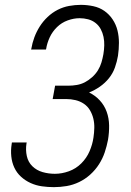

<svg xmlns="http://www.w3.org/2000/svg" viewBox="-20 -763 540 791"><path d="M202 8Q177 8 152.5 4.5Q128 1 106 -9Q84 -19 66.5 -35Q49 -51 39 -72.5Q29 -94 26.5 -119Q24 -144 28 -169L29 -176H90L89 -171Q85 -145 90.5 -120Q96 -95 113.5 -78Q131 -61 155.5 -54Q180 -47 206 -47Q235 -47 264 -57.5Q293 -68 315 -90Q337 -112 349 -140Q361 -168 365 -196Q368 -216 368.5 -236Q369 -256 364.5 -274.5Q360 -293 350.5 -309Q341 -325 325.5 -335.5Q310 -346 291 -350.5Q272 -355 252 -355H197L207 -410H262Q279 -410 296.5 -413Q314 -416 329.5 -424Q345 -432 359.5 -445Q374 -458 383.5 -473.5Q393 -489 398 -506Q403 -523 406 -540Q409 -558 409.5 -576Q410 -594 406.5 -611Q403 -628 395 -643Q387 -658 373.5 -668.5Q360 -679 343 -683.5Q326 -688 308 -688Q284 -688 259 -679Q234 -670 215 -651.5Q196 -633 185 -609.5Q174 -586 170 -561L169 -559H108L109 -562Q113 -586 121.5 -609Q130 -632 143.5 -653.5Q157 -675 176 -693Q195 -711 217.5 -722.5Q240 -734 264.5 -738.5Q289 -743 313 -743Q339 -743 364.5 -737.5Q390 -732 410 -718Q430 -704 444 -683Q458 -662 464 -637.5Q470 -613 470 -586.5Q470 -560 466 -533Q462 -509 453.5 -485Q445 -461 429 -441Q413 -421 391.5 -406Q370 -391 347 -382Q372 -370 391 -349.5Q410 -329 419.5 -302.5Q429 -276 429.5 -246.5Q430 -217 425 -187Q420 -161 411.5 -135.5Q403 -110 388 -86.5Q373 -63 352 -44Q331 -25 306 -13Q281 -1 254.5 3.5Q228 8 202 8Z"/></svg>

Font: Iosevka Term Curly Lt Obl
Style: Regular
Weight: 300
Italic angle: -9°
Designer: Belleve Invis
Foundry: Belleve Invis
Version: Version 32.3.0